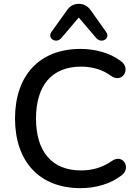

<svg xmlns="http://www.w3.org/2000/svg" viewBox="-20 -968 716 997"><path d="M389 -877 480 -770C508 -739 555 -769 531 -802L451 -915C434 -938 414 -948 389 -948C364 -948 344 -938 328 -915L247 -802C224 -769 271 -739 298 -770ZM398 9C479 9 556 -14 612 -58C662 -95 620 -171 562 -133C515 -99 460 -83 401 -83C249 -83 167 -181 167 -353C167 -524 249 -622 401 -622C459 -622 513 -607 558 -573C617 -533 663 -614 606 -652C553 -692 476 -714 398 -714C184 -714 58 -575 58 -353C58 -130 184 9 398 9Z"/></svg>

Font: Nunito SemiBold
Style: Regular
Weight: 600
Designer: Vernon Adams
Foundry: Vernon Adams
Version: Version 3.602